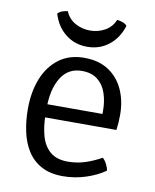

<svg xmlns="http://www.w3.org/2000/svg" viewBox="-80 -747 662 821"><g transform="rotate(10 251.0 -337.0)"><path d="M97 -222.5V-279.5H370V-293.5Q370 -335 358.2 -369.5Q346.5 -404 320.5 -424.8Q294.5 -445.5 252 -445.5Q192.5 -445.5 161.5 -395.2Q130.5 -345 130.5 -263V-239.5Q130.5 -185.5 142.2 -143.2Q154 -101 182 -77Q210 -53 259 -53Q299 -53 335.2 -65Q371.5 -77 404 -95.5Q414.5 -86 422 -71Q429.5 -56 431 -44Q396.5 -19.5 348.5 -3.8Q300.5 12 249 12Q193 12 155 -8.8Q117 -29.5 94.2 -65.8Q71.5 -102 61.8 -148.2Q52 -194.5 52 -246Q52 -320 75.2 -378Q98.5 -436 143.2 -469.2Q188 -502.5 252 -502.5Q316 -502.5 359 -473.8Q402 -445 423.5 -396.5Q445 -348 445 -289Q445 -270 444 -255.5Q443 -241 440.5 -222.5ZM405.5 -668.5Q389.5 -615 349.5 -583Q309.5 -551 255 -551Q200.5 -551 160.5 -583Q120.5 -615 105 -668.5Q112 -677 124 -681.2Q136 -685.5 148 -686.5Q160.5 -655 190.2 -638.2Q220 -621.5 255 -621.5Q290 -621.5 319.8 -638.2Q349.5 -655 362 -686.5Q374 -685.5 386 -681.2Q398 -677 405.5 -668.5Z"/></g></svg>

Font: Signika Light
Style: Regular
Weight: 300
Designer: Anna Giedry
Foundry: Anna Giedry
Version: Version 2.000